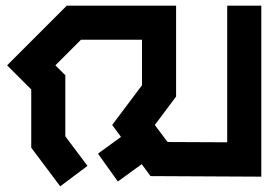

<svg xmlns="http://www.w3.org/2000/svg" viewBox="-20 -500 940 676"><path d="M215 -480H600V-160L525 -60L570 0L780 1V-480H900V122L510 120L479 78L395 139L325 41L406 -18L375 -60L480 -200V-360H265L175 -270L210 -235V-20L288 84L192 156L90 20V-185L5 -270Z"/></svg>

Font: SOV_raksil
Style: Book
Weight: 400
Version: Version 1.00